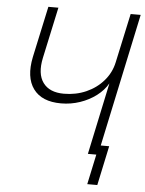

<svg xmlns="http://www.w3.org/2000/svg" viewBox="-58 -756 720 953"><g transform="rotate(5 302.0 -280.0)"><path d="M403 0 479 -358Q459 -323 423.5 -296Q388 -269 342.5 -253.5Q297 -238 248 -238Q152 -238 110 -295.5Q68 -353 89 -455L144 -710H194L139 -455Q122 -375 154 -331Q186 -287 258 -287Q318 -287 369 -309.5Q420 -332 455 -372.5Q490 -413 501 -465L554 -710H604L463 -47H505L463 150H413L445 0Z"/></g></svg>

Font: Geist Mono ExtraLight
Style: Italic
Weight: 200
Italic angle: -12°
Monospace: yes
Designer: Basement.studio, Andrés Briganti, Mateo Zaragoza
Foundry: Basement.studio, Vercel, Andrés Briganti, Guido Ferreyra, Mateo Zaragoza
Version: Version 1.500; ttfautohint (v1.8.4.7-5d5b)